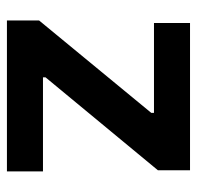

<svg xmlns="http://www.w3.org/2000/svg" viewBox="-27 -541 568 554"><g transform="rotate(90 257.0 -264.0)"><path d="M471.2 -528.3H46.4V-424.3H305.7V-416.5L39.1 -92.8V0H474.6V-104H203.1V-111.3L471.2 -435.5Z"/></g></svg>

Font: Faust Sans Bold
Style: Regular
Weight: 700
Designer: Andreas Faust
Version: Version 1.003;Glyphs 3.1.2 (3151)